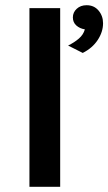

<svg xmlns="http://www.w3.org/2000/svg" viewBox="-20 -717 416 737"><path d="M93 0V-685.9H211V0ZM297.6 -513.8 241.4 -542.2Q265.5 -554 282.8 -569Q300.2 -584 305.7 -604.3Q286.4 -607.3 273.1 -619.1Q259.7 -631 259.7 -650.2Q259.7 -669.6 274.5 -683.3Q289.3 -697 312.5 -697Q341.1 -697 358.3 -676.5Q375.6 -655.9 375.6 -627.7Q375.6 -594.8 355.2 -563.7Q334.9 -532.6 297.6 -513.8Z"/></svg>

Font: Karla
Style: Regular
Weight: 400
Designer: Jonathan Pinhorn
Version: Version 2.004;gftools[0.9.33]